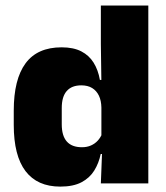

<svg xmlns="http://www.w3.org/2000/svg" viewBox="-20 -680 616 712"><path d="M203.5 12Q118.5 12 74.8 -45.2Q31 -102.5 31 -217V-269.5Q31 -386 74.8 -445.2Q118.5 -504.5 208.5 -504.5Q252.5 -504.5 281.5 -489.5Q310.5 -474.5 327.2 -447.5Q344 -420.5 350.5 -383.5H396L356 -281Q355.5 -307 346.8 -325.2Q338 -343.5 321.8 -353.5Q305.5 -363.5 281.5 -363.5Q246 -363.5 227.5 -342.5Q209 -321.5 209 -279.5V-219Q209 -176.5 227.8 -155.2Q246.5 -134 284 -134Q302.5 -134 317.2 -140.5Q332 -147 342.5 -158.5Q353 -170 359 -185L402.5 -109H353.5Q346.5 -75 329.5 -47.5Q312.5 -20 282 -4Q251.5 12 203.5 12ZM354 0 359 -128.5 356 -153V-350V-372.5L354 -517V-659.5H530V0Z"/></svg>

Font: Anek Odia ExtraBold
Style: Regular
Weight: 800
Designer: Yesha Goshar & Mahesh Sahu (Odia), Yesha Goshar (Latin)
Foundry: Ek Type
Version: Version 1.003